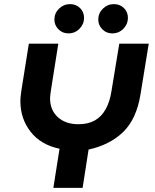

<svg xmlns="http://www.w3.org/2000/svg" viewBox="-20 -912 752 932"><path d="M239 0 269 -190Q178 -209 128.5 -272.5Q79 -336 79 -421Q79 -434 80.5 -447.5Q82 -461 84 -474L120 -700H263L227 -472Q226 -463 224.5 -453Q223 -443 223 -435Q223 -378 260.5 -343.5Q298 -309 361 -309Q408 -309 440.5 -327.5Q473 -346 493 -382Q513 -418 521 -469L559 -700H702L662 -454Q643 -335 578.5 -272Q514 -209 410 -186L381 0ZM525 -750Q496 -750 476.5 -770Q457 -790 457 -817Q457 -848 479.5 -870Q502 -892 533 -892Q562 -892 581.5 -873Q601 -854 601 -825Q601 -795 579 -772.5Q557 -750 525 -750ZM312 -750Q283 -750 263.5 -770Q244 -790 244 -817Q244 -848 266.5 -870Q289 -892 320 -892Q349 -892 368.5 -873Q388 -854 388 -825Q388 -795 366 -772.5Q344 -750 312 -750Z"/></svg>

Font: MuseoModerno Thin SemiBold
Style: Italic
Weight: 600
Italic angle: -9°
Version: Version 1.003